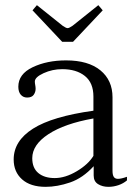

<svg xmlns="http://www.w3.org/2000/svg" viewBox="-20 -714 524 744"><path d="M106 -674 123 -694 223 -614Q236 -605 242 -605Q248 -605 261 -614L361 -694L378 -674L263 -552H221ZM33 -96Q33 -168 108 -215.5Q183 -263 342 -285V-340Q342 -393 309 -419.5Q276 -446 221 -446Q183 -446 149 -430.5Q115 -415 115 -398Q115 -392 116.5 -384.5Q118 -377 118 -370Q118 -357 110.5 -346.5Q103 -336 85 -336Q70 -336 60.5 -347Q51 -358 51 -378Q51 -427 106.5 -453.5Q162 -480 236 -480Q322 -480 369 -441.5Q416 -403 416 -337V-52Q416 -36 421 -28.5Q426 -21 437 -21Q450 -21 472 -29V-15Q458 -3 439 3.5Q420 10 400 10Q377 10 360 -0.5Q343 -11 343 -34V-70Q301 -24 251.5 -7Q202 10 157 10Q98 10 65.5 -19Q33 -48 33 -96ZM342 -110V-255Q230 -235 167.5 -194Q105 -153 105 -101Q105 -63 128.5 -43.5Q152 -24 192 -24Q233 -24 277.5 -50.5Q322 -77 342 -110Z"/></svg>

Font: Taviraj Light
Style: Regular
Weight: 300
Designer: Katatrad Team
Foundry: CadsonDemak
Version: Version 1.001